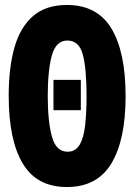

<svg xmlns="http://www.w3.org/2000/svg" viewBox="-20 -745 540 772"><path d="M249 7Q128 7 71.5 -87.5Q15 -182 15 -360Q15 -474 38.5 -555.5Q62 -637 113.5 -681Q165 -725 249 -725Q371 -725 428 -630.5Q485 -536 485 -358Q485 -183 428 -88Q371 7 249 7ZM252 -135Q284 -135 300.5 -163.5Q317 -192 322.5 -242.5Q328 -293 328 -358Q328 -469 313 -525.5Q298 -582 251 -582Q205 -582 188.5 -522Q172 -462 172 -359Q172 -258 188.5 -196.5Q205 -135 252 -135ZM195 -302V-424H305V-302Z"/></svg>

Font: Noto Sans Mono ExtraCondensed Black
Style: Regular
Weight: 900
Width: 2
Designer: Monotype Design Team
Foundry: Monotype Imaging Inc.
Version: Version 2.014